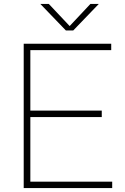

<svg xmlns="http://www.w3.org/2000/svg" viewBox="-20 -964 640 984"><path d="M135.5 -33H555V0H101.5V-740H550V-707H135.5V-397H501.5V-364H135.5ZM443.5 -944H486.5L355.5 -808H317.5L186.5 -944H230L337 -830.5Z"/></svg>

Font: Encode Sans Semi Expanded Thin
Style: Regular
Weight: 250
Width: 6
Designer: Multiple Designers
Foundry: Impallari Type
Version: Version 2.000